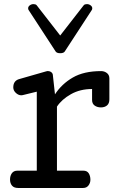

<svg xmlns="http://www.w3.org/2000/svg" viewBox="-20 -933 598 953"><path d="M69.8 0Q49.3 0 39.6 -11.7Q29.8 -23.4 29.8 -42Q29.8 -60.1 38.8 -73Q47.9 -85.9 66.9 -85.9H162.6V-478L92.8 -460.9Q89.8 -460 85.9 -460Q71.3 -460 58.6 -471.9Q45.9 -483.9 45.9 -499Q45.9 -531.2 73.7 -540L210 -579.1Q212.4 -579.1 212.6 -579.6Q212.9 -580.1 214.8 -580.1H217.8Q228 -580.1 235.4 -574Q242.7 -567.9 242.7 -557.1L252.9 -464.8Q286.6 -516.6 341.6 -548.3Q396.5 -580.1 481.9 -580.1Q498 -580.1 510.5 -570.6Q522.9 -561 522.9 -543.9V-439.9Q522.9 -419.4 511.2 -409.7Q499.5 -399.9 481 -399.9Q462.9 -399.9 450 -408.9Q437 -418 437 -437V-491.2Q377.9 -491.2 332.3 -465.6Q286.6 -439.9 262.7 -403.8V-85.9H393.6Q412.1 -85.9 420.4 -72.8Q428.7 -59.6 428.7 -41Q428.7 -24.9 419.2 -12.5Q409.7 0 392.6 0ZM278.8 -668.9Q262.2 -668.9 256.3 -677.2L124.5 -879.4Q119.6 -884.8 119.6 -891.6Q119.6 -900.4 127.9 -906.5Q136.2 -912.6 146 -912.6Q150.4 -912.6 155 -911.4Q159.7 -910.2 162.6 -906.2L278.8 -756.8L395 -906.2Q397.9 -910.2 402.6 -911.4Q407.2 -912.6 411.6 -912.6Q421.4 -912.6 429.7 -906.5Q438 -900.4 438 -891.6Q438 -884.8 433.1 -879.4L301.3 -677.2Q295.4 -668.9 278.8 -668.9Z"/></svg>

Font: Cutive
Style: Regular
Weight: 400
Version: Version 1.100; ttfautohint (v1.8.4.7-5d5b)